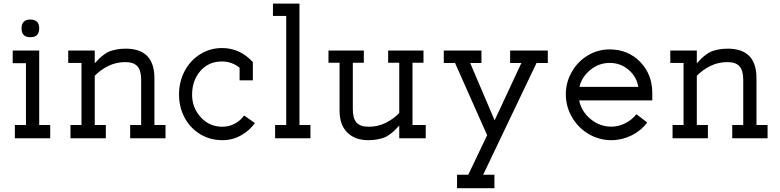

<svg xmlns="http://www.w3.org/2000/svg" viewBox="-20 -749 4227 1040"><path d="M120.6 -406.7H48.8V-475.1H192.4V-71.8H252V0H60.5V-71.8H120.6ZM144.5 -547.4Q96.7 -547.4 96.7 -595.2Q96.7 -643.1 144.5 -643.1Q192.4 -643.1 192.4 -595.2Q192.4 -547.4 144.5 -547.4Z M658.7 -412.6Q608.4 -412.6 565.7 -391.1Q522.9 -369.6 493.2 -338.4V-71.8H553.2V0H361.8V-71.8H421.4V-408.2H349.6V-475.1H493.2V-406.2Q509.3 -423.8 518.1 -432.4Q526.9 -440.9 543 -453.1Q559.1 -465.3 573.7 -470.9Q588.4 -476.6 610.8 -481Q633.3 -485.4 660.6 -485.4Q816.4 -485.4 816.4 -325.7V-71.8H876.5V0H685.1V-71.8H744.6V-317.4Q744.6 -366.7 724.6 -389.6Q704.6 -412.6 658.7 -412.6Z M949.7 -237.3Q949.7 -306.2 980 -363.8Q1010.3 -421.4 1064 -455.1Q1117.7 -488.8 1183.1 -488.8Q1279.8 -488.8 1349.6 -412.6V-314H1277.8V-382.3Q1235.4 -416 1182.1 -416Q1109.9 -416 1065.2 -364.3Q1020.5 -312.5 1020.5 -236.3Q1020.5 -165.5 1067.4 -114Q1114.3 -62.5 1184.1 -62.5Q1221.2 -62.5 1252.7 -79.8Q1284.2 -97.2 1302.2 -123.5L1360.8 -82.5Q1332.5 -42.5 1286.1 -16.1Q1239.7 10.3 1184.6 10.3Q1117.2 10.3 1063.2 -22.9Q1009.3 -56.2 979.5 -112.5Q949.7 -168.9 949.7 -237.3Z M1530.3 -662.6H1458.5V-729.5H1602.1V-71.8H1661.6V0H1470.2V-71.8H1530.3Z M1977.1 -62.5Q2027.3 -62.5 2070.1 -84Q2112.8 -105.5 2142.6 -136.7V-409.2H2082.5V-475.1H2273.9V-409.2H2214.4V-71.8H2286.1V0H2142.6V-68.8Q2126.5 -51.3 2117.7 -42.7Q2108.9 -34.2 2092.8 -22Q2076.7 -9.8 2062 -4.2Q2047.4 1.5 2024.9 5.9Q2002.4 10.3 1975.1 10.3Q1902.8 10.3 1861.1 -31.2Q1819.3 -72.8 1819.3 -149.4V-409.2H1759.3V-475.1H1950.7V-409.2H1891.1V-157.7Q1891.1 -108.4 1911.1 -85.4Q1931.2 -62.5 1977.1 -62.5Z M2455.6 270.5V197.3H2516.6L2618.7 -16.6L2444.8 -407.7H2383.8V-475.1H2587.9V-407.7H2526.9L2659.2 -97.2L2804.2 -407.7H2743.2V-475.1H2947.3V-407.7H2886.2L2597.2 197.3H2658.2V270.5Z M3117.2 -205.1Q3128.9 -146 3178.5 -104.5Q3228 -63 3291.5 -63Q3330.1 -63 3366.7 -81.3Q3403.3 -99.6 3427.2 -130.4L3485.8 -85.4Q3451.7 -40.5 3399.9 -15.1Q3348.1 10.3 3291.5 10.3Q3225.1 10.3 3168.2 -23.4Q3111.3 -57.1 3078.1 -114.5Q3044.9 -171.9 3044.9 -238.3Q3044.9 -302.7 3076.7 -358.9Q3108.4 -415 3163.1 -448.2Q3217.8 -481.4 3282.2 -481.4Q3381.3 -481.4 3447.3 -414.1Q3513.2 -346.7 3513.2 -245.1V-205.1ZM3437.5 -278.3Q3428.7 -333 3385.3 -370.6Q3341.8 -408.2 3282.7 -408.2Q3224.1 -408.2 3177.7 -370.4Q3131.3 -332.5 3118.7 -278.3Z M3919.9 -412.6Q3869.6 -412.6 3826.9 -391.1Q3784.2 -369.6 3754.4 -338.4V-71.8H3814.5V0H3623V-71.8H3682.6V-408.2H3610.8V-475.1H3754.4V-406.2Q3770.5 -423.8 3779.3 -432.4Q3788.1 -440.9 3804.2 -453.1Q3820.3 -465.3 3835 -470.9Q3849.6 -476.6 3872.1 -481Q3894.5 -485.4 3921.9 -485.4Q4077.6 -485.4 4077.6 -325.7V-71.8H4137.7V0H3946.3V-71.8H4005.9V-317.4Q4005.9 -366.7 3985.8 -389.6Q3965.8 -412.6 3919.9 -412.6Z"/></svg>

Font: Eligible
Style: Regular
Weight: 500
Version: Version 1.1